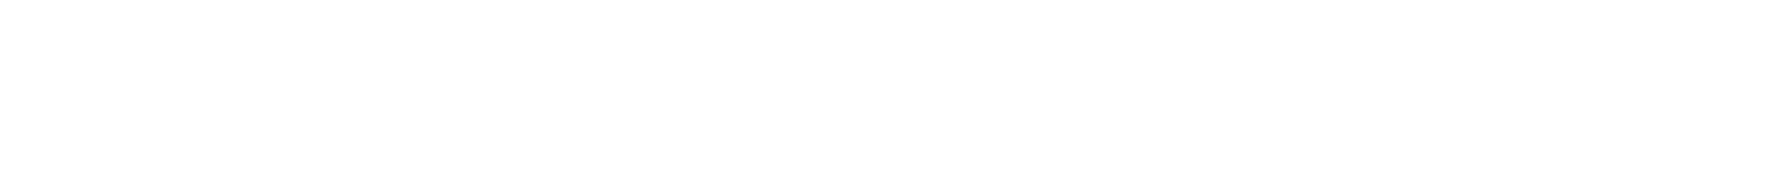

<svg xmlns="http://www.w3.org/2000/svg" viewBox="-24 -22 369 40"><path d="M-4 -2Z"/></svg>

Font: Proton
Style: SeBd
Weight: 500
Version: Version 1.017